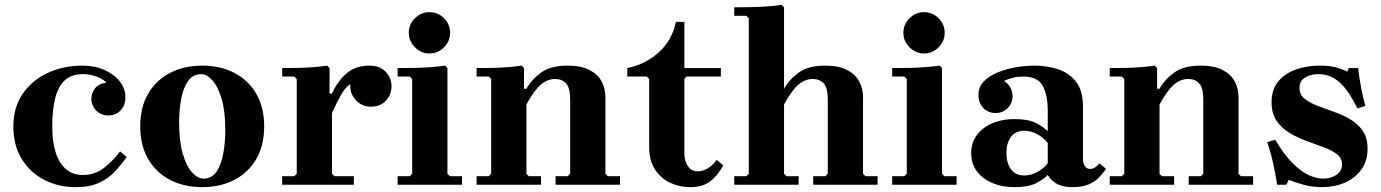

<svg xmlns="http://www.w3.org/2000/svg" viewBox="-20 -760 5682 790"><path d="M290 10Q221 10 163 -19.5Q105 -49 70 -105Q35 -161 35 -240Q35 -319 74 -375Q113 -431 177.5 -460.5Q242 -490 318 -490Q370 -490 410 -472Q450 -454 473 -424.5Q496 -395 496 -360Q496 -326 476 -305.5Q456 -285 426 -285Q396 -285 376 -305Q356 -325 356 -355Q356 -374 369.5 -394.5Q383 -415 418 -420Q404 -435 377 -445Q350 -455 321 -455Q273 -455 245.5 -428.5Q218 -402 206.5 -353.5Q195 -305 195 -240Q195 -176 209.5 -131.5Q224 -87 252 -63.5Q280 -40 321 -40Q371 -40 409 -70Q447 -100 474 -137L501 -114Q480 -84 454 -55.5Q428 -27 389 -8.5Q350 10 290 10Z M812 -490Q886 -490 943.5 -460.5Q1001 -431 1034 -375Q1067 -319 1067 -240Q1067 -161 1034 -105Q1001 -49 943.5 -19.5Q886 10 812 10Q738 10 680.5 -19.5Q623 -49 590 -105Q557 -161 557 -240Q557 -319 590 -375Q623 -431 680.5 -460.5Q738 -490 812 -490ZM817 -25Q852 -25 871.5 -54.5Q891 -84 899 -130Q907 -176 907 -224Q907 -302 892 -353Q877 -404 854 -429.5Q831 -455 807 -455Q773 -455 753 -425.5Q733 -396 725 -350.5Q717 -305 717 -256Q717 -179 732 -127.5Q747 -76 770.5 -50.5Q794 -25 817 -25Z M1346 -375Q1366 -421 1403 -455.5Q1440 -490 1501 -490Q1532 -490 1552 -477Q1572 -464 1581.5 -444.5Q1591 -425 1591 -406Q1591 -371 1568 -346Q1545 -321 1506 -321Q1471 -321 1446 -346Q1421 -371 1421 -406Q1421 -425 1429.5 -439.5Q1438 -454 1445 -461V-425Q1426 -419 1411.5 -406.5Q1397 -394 1382.5 -368.5Q1368 -343 1346 -295ZM1346 -45 1356 -35H1436V0H1141V-35H1191L1201 -45V-435L1191 -445H1141V-480Q1167 -480 1200.5 -480.5Q1234 -481 1267 -483.5Q1300 -486 1326 -490L1336 -480V-375H1346Z M1616 0V-35H1666L1676 -45V-435L1666 -445H1616V-480Q1642 -480 1678 -480.5Q1714 -481 1749.5 -483.5Q1785 -486 1811 -490L1821 -480V-45L1831 -35H1881V0ZM1746.6 -540Q1712.8 -540 1687.4 -565.4Q1662 -590.8 1662 -624.6Q1662 -660 1687.4 -685Q1712.8 -710 1746.6 -710Q1782 -710 1807 -685Q1832 -660 1832 -624.6Q1832 -590.8 1807 -565.4Q1782 -540 1746.6 -540Z M2471 -45 2481 -35H2531V0H2266V-35H2316L2326 -45V-350Q2326 -398 2309.5 -416.5Q2293 -435 2264 -435Q2233 -435 2205.5 -412Q2178 -389 2146 -330V-45L2156 -35H2206V0H1941V-35H1991L2001 -45V-435L1991 -445H1941V-480Q1967 -480 2000.5 -480.5Q2034 -481 2067 -483.5Q2100 -486 2126 -490L2136 -480V-395H2146Q2169 -435 2208 -462.5Q2247 -490 2316 -490Q2370 -490 2404.5 -472.5Q2439 -455 2455 -425.5Q2471 -396 2471 -360Z M2929 -102 2956 -79Q2932 -36 2901 -13Q2870 10 2820 10Q2777 10 2738.5 -7.5Q2700 -25 2675.5 -62Q2651 -99 2651 -155V-435L2641 -445H2561V-480Q2636 -495 2691 -545Q2746 -595 2761 -670H2796V-480H2946V-445H2804L2796 -435V-129Q2796 -97 2810.5 -76Q2825 -55 2852 -55Q2869 -55 2889 -65.5Q2909 -76 2929 -102Z M3531 -45 3541 -35H3591V0H3326V-35H3376L3386 -45V-350Q3386 -398 3369.5 -416.5Q3353 -435 3324 -435Q3293 -435 3265.5 -412Q3238 -389 3206 -330V-45L3216 -35H3266V0H3001V-35H3051L3061 -45V-685L3051 -695H3001V-730Q3027 -730 3063 -730.5Q3099 -731 3134.5 -733.5Q3170 -736 3196 -740L3206 -730V-395Q3229 -435 3268 -462.5Q3307 -490 3376 -490Q3430 -490 3464.5 -472.5Q3499 -455 3515 -425.5Q3531 -396 3531 -360Z M3651 0V-35H3701L3711 -45V-435L3701 -445H3651V-480Q3677 -480 3713 -480.5Q3749 -481 3784.5 -483.5Q3820 -486 3846 -490L3856 -480V-45L3866 -35H3916V0ZM3781.6 -540Q3747.8 -540 3722.4 -565.4Q3697 -590.8 3697 -624.6Q3697 -660 3722.4 -685Q3747.8 -710 3781.6 -710Q3817 -710 3842 -685Q3867 -660 3867 -624.6Q3867 -590.8 3842 -565.4Q3817 -540 3781.6 -540Z M4392 10Q4358 10 4333.5 -1Q4309 -12 4291 -40V-305Q4291 -368 4270.5 -406.5Q4250 -445 4190 -445Q4168 -445 4149 -440.5Q4130 -436 4111 -427Q4127 -417 4136.5 -401Q4146 -385 4146 -365Q4146 -335 4126 -315Q4106 -295 4076 -295Q4046 -295 4026 -315.5Q4006 -336 4006 -370Q4006 -402 4027.5 -424.5Q4049 -447 4084 -461.5Q4119 -476 4159.5 -483Q4200 -490 4237 -490Q4288 -490 4333.5 -475Q4379 -460 4407.5 -423.5Q4436 -387 4436 -320V-104Q4436 -90 4443 -77.5Q4450 -65 4466 -65Q4477 -65 4486.5 -71.5Q4496 -78 4504 -88L4531 -65Q4519 -48 4502.5 -30.5Q4486 -13 4460 -1.5Q4434 10 4392 10ZM4156 10Q4077 10 4026.5 -28Q3976 -66 3976 -130Q3976 -193 4026 -231.5Q4076 -270 4156 -270Q4212 -270 4243.5 -253.5Q4275 -237 4291 -220V-172Q4270 -197 4245 -209.5Q4220 -222 4195 -222Q4158 -222 4139.5 -196.5Q4121 -171 4121 -130Q4121 -90 4139.5 -64Q4158 -38 4195 -38Q4220 -38 4245 -50.5Q4270 -63 4291 -88V-40Q4275 -23 4243.5 -6.5Q4212 10 4156 10Z M5076 -45 5086 -35H5136V0H4871V-35H4921L4931 -45V-350Q4931 -398 4914.5 -416.5Q4898 -435 4869 -435Q4838 -435 4810.5 -412Q4783 -389 4751 -330V-45L4761 -35H4811V0H4546V-35H4596L4606 -45V-435L4596 -445H4546V-480Q4572 -480 4605.5 -480.5Q4639 -481 4672 -483.5Q4705 -486 4731 -490L4741 -480V-395H4751Q4774 -435 4813 -462.5Q4852 -490 4921 -490Q4975 -490 5009.5 -472.5Q5044 -455 5060 -425.5Q5076 -396 5076 -360Z M5327 -398Q5327 -371 5347 -354.5Q5367 -338 5399 -325.5Q5431 -313 5467 -300.5Q5503 -288 5535 -269.5Q5567 -251 5587 -222Q5607 -193 5607 -148Q5607 -98 5581.5 -62.5Q5556 -27 5513.5 -8.5Q5471 10 5420 10Q5380 10 5343.5 0Q5307 -10 5283 -20L5273 0H5235Q5229 -39 5218.5 -87.5Q5208 -136 5194 -175L5227 -185Q5263 -124 5298 -89Q5333 -54 5365 -39.5Q5397 -25 5424 -25Q5456 -25 5479 -40.5Q5502 -56 5502 -83Q5502 -109 5481 -125.5Q5460 -142 5427 -154Q5394 -166 5357 -179.5Q5320 -193 5287 -212.5Q5254 -232 5233 -262.5Q5212 -293 5212 -339Q5212 -392 5239.5 -425Q5267 -458 5312 -474Q5357 -490 5410 -490Q5452 -490 5479.5 -482Q5507 -474 5523 -465L5530 -480H5568Q5573 -439 5580.5 -398.5Q5588 -358 5598 -324L5565 -314Q5529 -388 5491.5 -421.5Q5454 -455 5405 -455Q5373 -455 5350 -441Q5327 -427 5327 -398Z"/></svg>

Font: Brygada 1918
Style: Regular
Weight: 400
Designer: Mateusz Machalski | Borys Kosmynka | Przemek Hoffer
Foundry: NIEPODLEGLA 2018
Version: Version 3.006